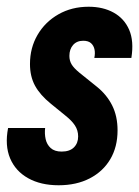

<svg xmlns="http://www.w3.org/2000/svg" viewBox="-26 -540 413 570"><path d="M148 10Q95 10 57.5 -11Q20 -32 4 -70Q-12 -108 -2 -160H108Q106 -143 109.5 -127Q113 -111 124.5 -100.5Q136 -90 157 -90Q181 -90 193.5 -102.5Q206 -115 206 -135Q206 -153 196.5 -167.5Q187 -182 168 -197L125 -232Q93 -258 78 -285.5Q63 -313 63 -350Q63 -398 85.5 -436.5Q108 -475 147.5 -497.5Q187 -520 237 -520Q280 -520 311.5 -502.5Q343 -485 357.5 -451.5Q372 -418 364 -368H254Q257 -382 254.5 -393.5Q252 -405 244 -412Q236 -419 221 -419Q202 -419 191 -406.5Q180 -394 180 -374Q180 -360 186.5 -349Q193 -338 210 -324L261 -283Q291 -259 307 -227Q323 -195 323 -153Q323 -104 301.5 -67.5Q280 -31 240.5 -10.5Q201 10 148 10Z"/></svg>

Font: Instrument Sans Condensed
Style: Bold Italic
Weight: 700
Width: 3
Italic angle: -13°
Designer: Rodrigo Fuenzalida
Foundry: fragTYPE
Version: Version 1.000;gftools[0.9.28]